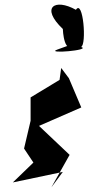

<svg xmlns="http://www.w3.org/2000/svg" viewBox="-20 -802 379 822"><path d="M200 0 278 -139 147 -263 328 -342 275 -467 242 -511 235 -460 111 -385V-285L83 -166L123 -106L35 -21L249 -66ZM226 -590C170 -570 375 -587 327 -601C352 -610 336 -808 305 -760C214 -811 152 -770 249 -678C249 -678 253 -550 309 -620Z"/></svg>

Font: Asimov Silicon
Style: Regular
Weight: 400
Designer: Google
Version: Version 2.000980; 2014